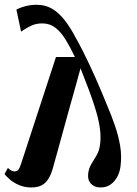

<svg xmlns="http://www.w3.org/2000/svg" viewBox="-36 -790 590 825"><path d="M54 -84.5 204.5 -545H286Q265 -589 245 -621.2Q225 -653.5 201.2 -671.5Q177.5 -689.5 144.5 -689.5Q115.5 -689.5 91 -676.2Q66.5 -663 54.5 -654L34.5 -749Q50.5 -757.5 73.2 -763.5Q96 -769.5 121.5 -769.5Q158 -769.5 186.8 -753Q215.5 -736.5 240.5 -705Q265.5 -673.5 289 -628.5Q305 -600.5 319.5 -571.5Q334 -542.5 347.8 -513.5Q361.5 -484.5 374.5 -455.2Q387.5 -426 399.8 -396.5Q412 -367 424 -338Q443.5 -292.5 458.5 -248.5Q473.5 -204.5 480.5 -161.8Q487.5 -119 482 -77Q479.5 -53 468.8 -32Q458 -11 440 2.2Q422 15.5 395.5 15.5Q369 15.5 354.2 -1.2Q339.5 -18 343 -44.5Q345.5 -67 356.5 -85Q367.5 -103 379 -122.5Q390.5 -142 394 -169Q398 -199.5 393.8 -233.8Q389.5 -268 377.8 -309Q366 -350 347.5 -399.5L310 -496.5L283 -398.5Q272 -360 260 -316.8Q248 -273.5 236 -229.5Q224 -185.5 212.5 -144.2Q201 -103 191.5 -68.5Q184 -41.5 172.8 -22.8Q161.5 -4 143.8 5.8Q126 15.5 99 15.5Q70.5 15.5 47.8 6Q25 -3.5 8.5 -17Q-8 -30.5 -16.5 -42.5L-2 -68.5Q5.5 -61 12.5 -57.2Q19.5 -53.5 28 -53.5Q36 -53.5 42.2 -60.2Q48.5 -67 54 -84.5Z"/></svg>

Font: Merriweather 96pt
Style: Bold Italic
Weight: 700
Italic angle: -7.8°
Version: Version 2.101